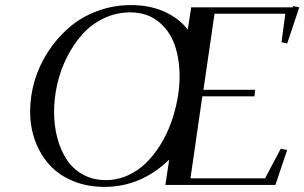

<svg xmlns="http://www.w3.org/2000/svg" viewBox="-20 -731 1203 759"><path d="M99.1 -291Q99.1 -351.1 116.7 -411.1Q134.3 -471.2 168.9 -524.9Q203.6 -578.6 251 -620.4Q298.3 -662.1 362.5 -686.5Q426.8 -710.9 498 -710.9Q572.3 -710.9 630.1 -684.8Q688 -658.7 722.2 -613.8L735.8 -702.1H1137.2L1139.2 -707L1163.1 -702.1L1115.2 -559.1L1092.8 -564L1107.9 -676.8H828.1L784.2 -376H988.8L985.8 -350.1H779.8L732.9 -25.9H1027.8L1089.8 -143.1L1115.2 -138.2L1068.8 0H633.8L648.9 -100.1Q537.6 7.8 393.1 7.8Q324.7 7.8 268.6 -15.4Q212.4 -38.6 175.8 -79.1Q139.2 -119.6 119.1 -173.8Q99.1 -228 99.1 -291ZM193.8 -289.1Q193.8 -233.9 206.5 -185.8Q219.2 -137.7 243.9 -100.1Q268.6 -62.5 308.1 -40.8Q347.7 -19 397.9 -19Q443.8 -19 485.1 -37.6Q526.4 -56.2 557.9 -87.4Q589.4 -118.7 614.7 -159.7Q640.1 -200.7 656.5 -246.6Q672.9 -292.5 681.4 -338.9Q689.9 -385.3 689.9 -428.2Q689.9 -499.5 669.7 -555.7Q649.4 -611.8 604.5 -647Q559.6 -682.1 495.1 -682.1Q439.5 -682.1 390.4 -658.7Q341.3 -635.3 305.9 -595.7Q270.5 -556.2 244.9 -505.4Q219.2 -454.6 206.5 -399.2Q193.8 -343.8 193.8 -289.1Z"/></svg>

Font: Dehuti
Style: Bold-Italic
Weight: 700
Version: Version 1.2